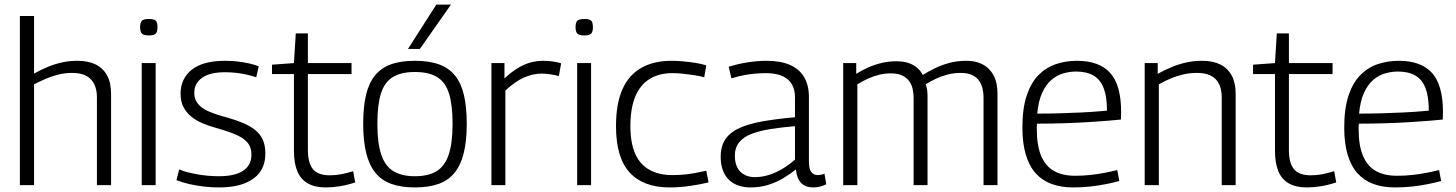

<svg xmlns="http://www.w3.org/2000/svg" viewBox="-20 -810 6369 840"><path d="M67 0V-740H129V-488Q161 -506 190.5 -518Q220 -530 251.5 -537Q283 -544 319 -544Q366 -544 398.5 -528Q431 -512 448.5 -480Q466 -448 466 -399V0H404V-385Q404 -435 377.5 -463Q351 -491 296 -491Q266 -491 238.5 -484.5Q211 -478 184.5 -467Q158 -456 129 -441V0Z M631 -655Q609 -655 601 -663Q593 -671 593 -691Q593 -712 601 -719.5Q609 -727 631 -727Q654 -727 661.5 -719.5Q669 -712 669 -691Q669 -671 661.5 -663Q654 -655 631 -655ZM600 0V-534H661V0Z M752 -22 764 -69Q779 -62 800.5 -56.5Q822 -51 845 -47Q868 -43 892 -41Q916 -39 938 -39Q1007 -39 1043.5 -63Q1080 -87 1080 -133Q1080 -157 1071 -174Q1062 -191 1043 -204Q1024 -217 996 -227.5Q968 -238 930 -249Q896 -258 866.5 -270.5Q837 -283 815.5 -301Q794 -319 782 -343Q770 -367 770 -400Q770 -466 819 -505Q868 -544 965 -544Q993 -544 1019.5 -541Q1046 -538 1070 -532.5Q1094 -527 1112 -520L1101 -472Q1083 -478 1061.5 -483Q1040 -488 1015.5 -491Q991 -494 965 -494Q898 -494 864 -469.5Q830 -445 830 -404Q830 -380 841 -363Q852 -346 871.5 -334Q891 -322 917 -313Q943 -304 973 -296Q1012 -285 1043 -272Q1074 -259 1096 -241.5Q1118 -224 1129.5 -199Q1141 -174 1141 -138Q1141 -108 1131.5 -83.5Q1122 -59 1104.5 -42Q1087 -25 1062 -13Q1037 -1 1005.5 4.5Q974 10 937 10Q904 10 870.5 6Q837 2 807 -5Q777 -12 752 -22Z M1405 10Q1357 10 1326 -8Q1295 -26 1280.5 -61.5Q1266 -97 1266 -150V-486H1170V-527L1266 -534L1274 -664H1327V-534H1518V-486H1327V-154Q1327 -96 1349.5 -69.5Q1372 -43 1423 -43Q1449 -43 1474 -48Q1499 -53 1525 -61L1534 -12Q1498 0 1465.5 5Q1433 10 1405 10Z M1569 -268Q1569 -341 1581 -393Q1593 -445 1619.5 -478.5Q1646 -512 1689 -528Q1732 -544 1795 -544Q1858 -544 1901.5 -528Q1945 -512 1971.5 -478.5Q1998 -445 2010 -393Q2022 -341 2022 -268Q2022 -194 2009 -141Q1996 -88 1969 -54.5Q1942 -21 1899 -5.5Q1856 10 1795 10Q1735 10 1692 -5.5Q1649 -21 1622 -54.5Q1595 -88 1582 -141Q1569 -194 1569 -268ZM1631 -268Q1631 -184 1648 -133.5Q1665 -83 1701.5 -61Q1738 -39 1795 -39Q1854 -39 1890 -61Q1926 -83 1943 -133.5Q1960 -184 1960 -268Q1960 -351 1944.5 -400.5Q1929 -450 1893 -472.5Q1857 -495 1795 -495Q1734 -495 1698 -472.5Q1662 -450 1646.5 -400.5Q1631 -351 1631 -268ZM1765 -596 1889 -790H1953L1817 -596Z M2187 -534V-467Q2216 -494 2243.5 -511Q2271 -528 2299 -536Q2327 -544 2356 -544Q2378 -544 2398.5 -541Q2419 -538 2435 -533L2425 -477Q2407 -482 2387.5 -485Q2368 -488 2350 -488Q2312 -488 2273 -471Q2234 -454 2191 -414V0H2130V-534Z M2536 -655Q2514 -655 2506 -663Q2498 -671 2498 -691Q2498 -712 2506 -719.5Q2514 -727 2536 -727Q2559 -727 2566.5 -719.5Q2574 -712 2574 -691Q2574 -671 2566.5 -663Q2559 -655 2536 -655ZM2505 0V-534H2566V0Z M2675 -258Q2675 -356 2703 -419Q2731 -482 2785.5 -513Q2840 -544 2918 -544Q2942 -544 2969 -541.5Q2996 -539 3022 -535Q3048 -531 3070 -524L3061 -472Q3039 -478 3015 -481.5Q2991 -485 2967.5 -487.5Q2944 -490 2922 -490Q2863 -490 2822 -464.5Q2781 -439 2759.5 -388Q2738 -337 2738 -257Q2738 -185 2759 -137.5Q2780 -90 2821.5 -67Q2863 -44 2921 -44Q2944 -44 2969.5 -46Q2995 -48 3021 -53Q3047 -58 3070 -63L3080 -12Q3044 -3 2998 3.5Q2952 10 2910 10Q2794 10 2734.5 -55.5Q2675 -121 2675 -258Z M3133 -123Q3133 -171 3154 -201.5Q3175 -232 3216.5 -250.5Q3258 -269 3318.5 -279.5Q3379 -290 3458 -297V-384Q3458 -436 3426 -463Q3394 -490 3330 -490Q3310 -490 3285.5 -488Q3261 -486 3234.5 -481Q3208 -476 3180 -467L3168 -518Q3210 -531 3252.5 -537.5Q3295 -544 3333 -544Q3394 -544 3435 -526.5Q3476 -509 3497.5 -473.5Q3519 -438 3519 -385V-105Q3519 -70 3529.5 -57Q3540 -44 3557 -44Q3564 -44 3571.5 -45.5Q3579 -47 3587 -50L3595 -4Q3581 3 3567 6.5Q3553 10 3538 10Q3504 10 3485 -9.5Q3466 -29 3462 -69Q3438 -49 3408 -31Q3378 -13 3342 -1.5Q3306 10 3264 10Q3234 10 3210 1.5Q3186 -7 3169 -23.5Q3152 -40 3142.5 -65Q3133 -90 3133 -123ZM3195 -129Q3195 -83 3219 -59Q3243 -35 3283 -35Q3314 -35 3345 -45Q3376 -55 3405 -72.5Q3434 -90 3458 -112V-258Q3400 -253 3352 -245.5Q3304 -238 3268.5 -224.5Q3233 -211 3214 -187.5Q3195 -164 3195 -129Z M3669 0V-534H3726V-487Q3753 -504 3781 -516Q3809 -528 3839 -535Q3869 -542 3901 -542Q3932 -542 3954.5 -534.5Q3977 -527 3992.5 -513.5Q4008 -500 4017 -482Q4041 -497 4069.5 -511Q4098 -525 4132.5 -534.5Q4167 -544 4208 -544Q4238 -544 4261 -536Q4284 -528 4300 -514Q4316 -500 4326 -482Q4336 -464 4340 -443Q4344 -422 4344 -400V0H4283V-384Q4283 -402 4279 -421Q4275 -440 4264 -456Q4253 -472 4233.5 -481.5Q4214 -491 4183 -491Q4152 -491 4124 -483.5Q4096 -476 4072.5 -464.5Q4049 -453 4030 -441Q4035 -428 4036.5 -414Q4038 -400 4038 -387V0H3977V-383Q3977 -401 3973 -420Q3969 -439 3958 -454.5Q3947 -470 3927.5 -479.5Q3908 -489 3878 -489Q3851 -489 3826.5 -483Q3802 -477 3778.5 -466.5Q3755 -456 3731 -441V0Z M4674 10Q4622 10 4581 -5Q4540 -20 4511.5 -51.5Q4483 -83 4468 -133Q4453 -183 4453 -252Q4453 -335 4471.5 -391Q4490 -447 4522.5 -480.5Q4555 -514 4598.5 -529Q4642 -544 4692 -544Q4789 -544 4837 -491Q4885 -438 4885 -319Q4885 -313 4884.5 -303.5Q4884 -294 4884 -287Q4865 -285 4829.5 -282Q4794 -279 4746 -276Q4698 -273 4640 -271Q4582 -269 4517 -269Q4516 -263 4516 -257.5Q4516 -252 4516 -245Q4516 -171 4536 -126Q4556 -81 4593 -61Q4630 -41 4684 -41Q4717 -41 4750 -44.5Q4783 -48 4813.5 -54Q4844 -60 4868 -66L4877 -18Q4851 -11 4819 -4.5Q4787 2 4750.5 6Q4714 10 4674 10ZM4518 -313Q4572 -313 4621.5 -314.5Q4671 -316 4712.5 -318Q4754 -320 4782.5 -322.5Q4811 -325 4823 -326Q4823 -387 4808.5 -424.5Q4794 -462 4764 -479.5Q4734 -497 4688 -497Q4660 -497 4632 -489Q4604 -481 4580 -460.5Q4556 -440 4539.5 -404Q4523 -368 4518 -313Z M4988 0V-534H5045V-487Q5078 -505 5108.5 -517.5Q5139 -530 5171.5 -537Q5204 -544 5240 -544Q5287 -544 5319.5 -527.5Q5352 -511 5369 -479Q5386 -447 5386 -400V0H5325V-385Q5325 -436 5298.5 -463.5Q5272 -491 5217 -491Q5187 -491 5159.5 -485Q5132 -479 5105 -468Q5078 -457 5050 -441V0Z M5697 10Q5649 10 5618 -8Q5587 -26 5572.5 -61.5Q5558 -97 5558 -150V-486H5462V-527L5558 -534L5566 -664H5619V-534H5810V-486H5619V-154Q5619 -96 5641.5 -69.5Q5664 -43 5715 -43Q5741 -43 5766 -48Q5791 -53 5817 -61L5826 -12Q5790 0 5757.5 5Q5725 10 5697 10Z M6082 10Q6030 10 5989 -5Q5948 -20 5919.5 -51.5Q5891 -83 5876 -133Q5861 -183 5861 -252Q5861 -335 5879.5 -391Q5898 -447 5930.5 -480.5Q5963 -514 6006.5 -529Q6050 -544 6100 -544Q6197 -544 6245 -491Q6293 -438 6293 -319Q6293 -313 6292.5 -303.5Q6292 -294 6292 -287Q6273 -285 6237.5 -282Q6202 -279 6154 -276Q6106 -273 6048 -271Q5990 -269 5925 -269Q5924 -263 5924 -257.5Q5924 -252 5924 -245Q5924 -171 5944 -126Q5964 -81 6001 -61Q6038 -41 6092 -41Q6125 -41 6158 -44.5Q6191 -48 6221.5 -54Q6252 -60 6276 -66L6285 -18Q6259 -11 6227 -4.5Q6195 2 6158.5 6Q6122 10 6082 10ZM5926 -313Q5980 -313 6029.5 -314.5Q6079 -316 6120.5 -318Q6162 -320 6190.5 -322.5Q6219 -325 6231 -326Q6231 -387 6216.5 -424.5Q6202 -462 6172 -479.5Q6142 -497 6096 -497Q6068 -497 6040 -489Q6012 -481 5988 -460.5Q5964 -440 5947.5 -404Q5931 -368 5926 -313Z"/></svg>

Font: Georama ExtraCondensed Thin Light
Style: Regular
Weight: 300
Version: Version 1.001